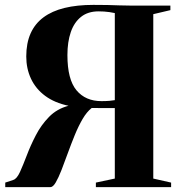

<svg xmlns="http://www.w3.org/2000/svg" viewBox="-20 -766 734 786"><path d="M1.5 0V-18.5L34.5 -29.5Q49 -34 61.8 -62Q74.5 -90 89.8 -130.2Q105 -170.5 126.8 -212.5Q148.5 -254.5 180.8 -287.5Q213 -320.5 260.5 -333Q203.5 -345 165 -373.5Q126.5 -402 107 -443.5Q87.5 -485 87.5 -535Q87.5 -589 105.2 -629Q123 -669 158 -695Q193 -721 244.2 -733.5Q295.5 -746 362 -746Q395.5 -746 420.2 -745.5Q445 -745 468.5 -744Q492 -743 520.5 -743H677.5V-724.5L607.5 -708V-35L680.5 -18.5V0H372.5V-18.5L450 -35V-323.5Q426.5 -323.5 403 -323.5Q379.5 -323.5 355.5 -324Q335.5 -308.5 318.2 -279Q301 -249.5 286 -212.8Q271 -176 257.5 -138.8Q244 -101.5 231.8 -70Q219.5 -38.5 208.2 -19.2Q197 0 186.5 0ZM395.5 -352Q413.5 -352 428 -353.2Q442.5 -354.5 450 -356V-712.5Q439 -715 427.8 -716.5Q416.5 -718 405.8 -718.8Q395 -719.5 383.5 -719.5Q340 -719.5 311.8 -697Q283.5 -674.5 269.8 -634.5Q256 -594.5 256 -540.5Q256 -441 293 -396.5Q330 -352 395.5 -352Z"/></svg>

Font: Merriweather 144pt
Style: Bold
Weight: 700
Version: Version 2.100